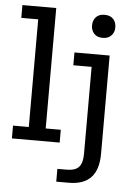

<svg xmlns="http://www.w3.org/2000/svg" viewBox="-54 -624 593 837"><g transform="rotate(5 243.0 -206.0)"><path d="M15 0V-56H84V-527H10V-583H158V-56H224V0ZM224 171V115H264Q302 115 318 97.5Q334 80 334 40V-341H254V-397H408V33Q408 102 376 136.5Q344 171 278 171ZM371 -471Q346 -471 333 -485.5Q320 -500 320 -521Q320 -543 333 -557.5Q346 -572 371 -572Q396 -572 409 -557.5Q422 -543 422 -521Q422 -500 408.5 -485.5Q395 -471 371 -471Z"/></g></svg>

Font: Rokkitt SemiBold
Style: Regular
Weight: 400
Version: Version 3.103